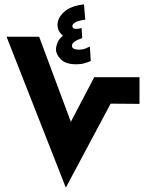

<svg xmlns="http://www.w3.org/2000/svg" viewBox="-20 -858 678 878"><path d="M486 -384 281 0 10 -690H159L304 -301L411 -505H618V-383ZM395 -579 391 -645Q383 -641 370.5 -636Q358 -631 342 -631Q309 -631 309 -649Q309 -668 356 -684L353 -730Q311 -718 311 -740Q311 -747 324 -755.5Q337 -764 370 -768L364 -838Q303 -831 273 -803.5Q243 -776 243 -745Q243 -714 268 -695Q249 -679 242.5 -662Q236 -645 236 -632Q236 -609 258.5 -586.5Q281 -564 328 -564Q350 -564 365.5 -568.5Q381 -573 395 -579Z"/></svg>

Font: Noto Sans Arabic Extra
Style: Regular
Weight: 800
Designer: Nadine Chahine - Monotype Design Team
Foundry: Monotype Imaging Inc.
Version: Version 1.902